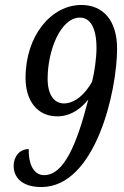

<svg xmlns="http://www.w3.org/2000/svg" viewBox="-20 -744 501 774"><path d="M147 10C365 10 452 -377 452 -548C452 -661 396 -724 308 -724C188 -724 83 -602 83 -430C83 -339 129 -275 211 -275C267 -275 308 -308 336 -343C290 -163 238 -38 158 -38C110 -38 94 -94 96 -143C58 -143 35 -112 35 -75C35 -33 64 10 147 10ZM238 -327C198 -327 172 -362 172 -427C172 -540 224 -673 302 -673C341 -673 369 -637 369 -550C369 -512 361 -452 351 -414C327 -372 288 -328 238 -327Z"/></svg>

Font: Noto Serif ExtraCondensed
Style: Italic
Weight: 400
Width: 2
Italic angle: -12°
Designer: Monotype Design Team
Foundry: Monotype Imaging Inc.
Version: Version 2.014